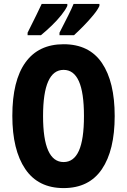

<svg xmlns="http://www.w3.org/2000/svg" viewBox="-20 -951 649 981"><path d="M566 -358Q566 -183 500.5 -86.5Q435 10 305 10Q175 10 109 -87.5Q43 -185 43 -359Q43 -539 110 -632Q177 -725 305 -725Q436 -725 501 -629Q566 -533 566 -358ZM200 -358Q200 -123 305 -123Q357 -123 383 -180.5Q409 -238 409 -358Q409 -478 383 -536Q357 -594 305 -594Q200 -594 200 -358ZM488 -921Q480 -902 457 -874Q434 -846 407 -818.5Q380 -791 358 -771H284V-784Q310 -834 329 -872.5Q348 -911 356 -931H488ZM324 -921Q315 -901 293.5 -874Q272 -847 244 -820Q216 -793 189 -771H121V-784Q147 -835 165.5 -873.5Q184 -912 193 -931H324Z"/></svg>

Font: Noto Sans Telugu ExtraCondensed ExtraBold
Style: Regular
Weight: 800
Width: 2
Designer: Jelle Bosma - Monotype Design Team
Foundry: Monotype Imaging Inc.
Version: Version 2.005; ttfautohint (v1.8.4.7-5d5b)